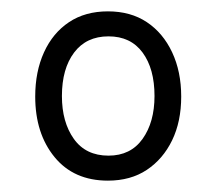

<svg xmlns="http://www.w3.org/2000/svg" viewBox="-20 -749 381 338"><path d="M170 -431Q110 -431 76 -472.5Q42 -514 42 -579Q42 -623 57.5 -657Q73 -691 101.5 -710Q130 -729 170 -729Q210 -729 238.5 -710Q267 -691 283 -657Q299 -623 299 -579Q299 -535 283 -502Q267 -469 238.5 -450Q210 -431 170 -431ZM171 -475Q210 -475 231 -504.5Q252 -534 252 -580Q252 -628 231 -656.5Q210 -685 171 -685Q132 -685 110.5 -656.5Q89 -628 89 -580Q89 -534 110 -504.5Q131 -475 171 -475Z"/></svg>

Font: Noto Serif Condensed
Style: Regular
Weight: 400
Width: 3
Designer: Monotype Design Team
Foundry: Monotype Imaging Inc.
Version: Version 2.015